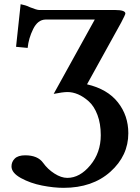

<svg xmlns="http://www.w3.org/2000/svg" viewBox="-20 -694 672 922"><path d="M532.2 -646Q582 -646 582 -628.9Q582 -624 562 -585.9L397.9 -289.1Q496.1 -266.1 546.1 -202.6Q596.2 -139.2 596.2 -54.2Q596.2 53.7 510 130.9Q423.8 208 285.2 208Q238.3 208 182.1 197Q126 186 80.6 161.1Q35.2 136.2 35.2 105Q35.2 83 51 67.4Q66.9 51.8 101.1 51.8Q161.1 51.8 187 87.9Q209 118.7 241.5 139.4Q273.9 160.2 303.2 160.2Q363.3 160.2 413.6 99.6Q463.9 39.1 463.9 -44.9Q463.9 -100.1 448 -142.1Q432.1 -184.1 406.5 -207Q380.9 -230 355 -241Q329.1 -252 304.2 -252Q282.2 -252 237.8 -243.2L435.1 -600.1H198.2Q161.1 -599.1 139.2 -554.4Q117.2 -509.8 112.8 -463.9L57.1 -469.2L79.1 -673.8Q92.3 -670.9 100.6 -668.5Q108.9 -666 112.1 -664.6Q115.2 -663.1 118.7 -661.6Q122.1 -660.2 124 -659.2Q157.2 -646 168 -646Z"/></svg>

Font: Linux Libertine
Style: Bold
Weight: 700
Designer: Philipp H. Poll
Foundry: Philipp H. Poll
Version: Version 5.0.3